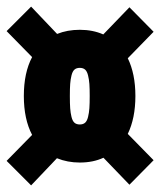

<svg xmlns="http://www.w3.org/2000/svg" viewBox="-35 -660 505 580"><path d="M59 -100 -15 -174 62 -252.5Q37 -300 37 -370Q37 -440.5 62 -487.5L-15 -566L59 -640L137.5 -557.5Q168.5 -570 206 -570Q245.5 -570 277 -556L356 -638L429 -564L351 -484Q374 -437 374 -370Q374 -303 351 -255.5L429 -176L356 -102L277.5 -183.5Q246.5 -169 206 -169Q169 -169 137 -182ZM190 -289.2Q196 -284 206 -284Q216 -284 222 -289.2Q228 -294.5 231 -306.8Q234 -319 235 -333Q236 -347 236 -370Q236 -393 235 -406.5Q234 -420 231 -432.2Q228 -444.5 222 -449.8Q216 -455 206 -455Q196 -455 190 -449.8Q184 -444.5 181 -432.2Q178 -420 177 -406.5Q176 -393 176 -370Q176 -347 177 -333Q178 -319 181 -306.8Q184 -294.5 190 -289.2Z"/></svg>

Font: League Mono Condensed ExtraBold
Style: Regular
Weight: 800
Width: 1
Designer: Tyler Finck
Foundry: The League of Moveable Type / Tyler Finck
Version: Version 2.210